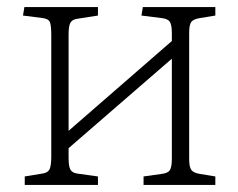

<svg xmlns="http://www.w3.org/2000/svg" viewBox="-20 -523 674 543"><path d="M50 0V-24L99 -32Q115 -34 120 -44Q125 -54 125 -80V-425Q125 -451 121 -460.5Q117 -470 100 -472L45 -479L49 -503H257V-479L199 -470Q184 -468 179 -458.5Q174 -449 174 -426V-153L466 -407V-429Q466 -452 460.5 -461Q455 -470 436 -472L380 -479L384 -503H589V-479L546 -472Q527 -469 521 -461Q515 -453 515 -430V-73Q515 -51 521 -42.5Q527 -34 546 -31L589 -24V0H386V-24L436 -31Q455 -33 460.5 -42Q466 -51 466 -74V-357L174 -104V-76Q174 -53 179 -43.5Q184 -34 199 -32L257 -24V0Z"/></svg>

Font: Literata 18pt ExtraLight
Style: Regular
Weight: 250
Designer: Latin by Veronika Burian and Jose Scaglione. Greek by Irene Vlachou. Cyrillic by Vera Evstafieva.
Foundry: TypeTogether
Version: Version 3.103;gftools[0.9.29]